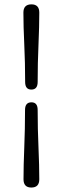

<svg xmlns="http://www.w3.org/2000/svg" viewBox="-20 -742 288 882"><path d="M153 -365.5Q153 -330.5 124 -330.5Q95.5 -330.5 95.5 -365.5Q95.5 -453.5 91.5 -537.5Q87.5 -621.5 87.5 -684Q87.5 -722 124.5 -722Q160.5 -722 160.5 -684Q160.5 -621.5 156.8 -537.2Q153 -453 153 -365.5ZM95 -237Q95 -272 124.5 -272Q153 -272 153 -237Q153 -148.5 156.8 -64.5Q160.5 19.5 160.5 81.5Q160.5 119.5 124 119.5Q88 119.5 88 81.5Q88 19.5 91.5 -64.8Q95 -149 95 -237Z"/></svg>

Font: Fraunces 144pt Soft Black
Style: Regular
Weight: 900
Version: Version 1.000;[b76b70a41]